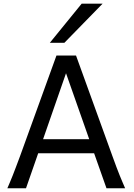

<svg xmlns="http://www.w3.org/2000/svg" viewBox="-20 -1011 721 1031"><path d="M334.5 -617.7 211.4 -263.7H459ZM19.5 0Q25.9 -14.6 32.7 -30.8Q39.6 -46.9 47.6 -67.1Q55.7 -87.4 65.4 -113.3Q75.2 -139.2 87.9 -173.3L283.2 -712.9H388.2L583.5 -173.3Q595.7 -139.2 605.5 -113.3Q615.2 -87.4 623.5 -67.1Q631.8 -46.9 638.7 -30.8Q645.5 -14.6 651.9 0H551.8L485.4 -188H185.1L119.6 0ZM530.8 -991.2 325.7 -781.2H247.6L418.5 -991.2Z"/></svg>

Font: Andika Eur
Style: Regular
Weight: 400
Designer: Victor Gaultney, Annie Olsen, Julie Remington, Don Collingsworth, Eric Hays, Becca Hirsbrunner
Foundry: SIL International
Version: Version 5.000